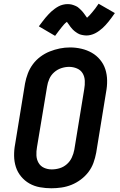

<svg xmlns="http://www.w3.org/2000/svg" viewBox="-20 -1000 640 1028"><path d="M255 8Q224 8 193.5 2.5Q163 -3 137.5 -17.5Q112 -32 93 -55Q74 -78 65 -106Q56 -134 55.5 -165.5Q55 -197 61 -228L114 -553Q119 -580 129 -606.5Q139 -633 156 -656Q173 -679 196.5 -696.5Q220 -714 246.5 -724.5Q273 -735 300 -740.5Q327 -746 355 -746Q386 -746 416 -739Q446 -732 471.5 -717.5Q497 -703 516 -680Q535 -657 544 -629Q553 -601 553.5 -569.5Q554 -538 548 -507L495 -182Q490 -155 480.5 -128.5Q471 -102 453.5 -79Q436 -56 412.5 -38.5Q389 -21 363 -10.5Q337 0 309.5 4Q282 8 255 8ZM257 -93Q279 -93 300 -99.5Q321 -106 338 -121Q355 -136 364.5 -156.5Q374 -177 378 -199L431 -523Q435 -545 434 -567.5Q433 -590 422.5 -607.5Q412 -625 392 -633.5Q372 -642 350 -642Q329 -642 308 -635Q287 -628 270 -613Q253 -598 244 -577.5Q235 -557 232 -536L178 -212Q174 -190 175 -168Q176 -146 186.5 -128Q197 -110 216 -101.5Q235 -93 257 -93ZM275 -808 188 -859Q198 -872 206.5 -883.5Q215 -895 223 -904.5Q231 -914 239 -922.5Q247 -931 254.5 -938Q262 -945 273 -953Q284 -961 294.5 -966.5Q305 -972 317.5 -975Q330 -978 341 -978Q347 -978 353 -977.5Q359 -977 364.5 -975.5Q370 -974 375.5 -972Q381 -970 386.5 -967.5Q392 -965 395.5 -962.5Q399 -960 404 -955.5Q409 -951 413.5 -946.5Q418 -942 421.5 -938Q425 -934 428 -930Q431 -926 433.5 -922.5Q436 -919 439.5 -914Q443 -909 446 -905Q454 -912 460 -918.5Q466 -925 473.5 -934Q481 -943 490 -954.5Q499 -966 508 -980L595 -930Q586 -917 577.5 -905.5Q569 -894 561 -884Q553 -874 545 -865.5Q537 -857 529.5 -850Q522 -843 511 -835Q500 -827 489 -821.5Q478 -816 466 -813Q454 -810 442 -810Q436 -810 430 -811Q424 -812 418.5 -813Q413 -814 407.5 -816Q402 -818 397 -821Q392 -824 388.5 -826.5Q385 -829 379.5 -833Q374 -837 370 -841.5Q366 -846 362.5 -850Q359 -854 356 -858Q353 -862 350.5 -866Q348 -870 344 -875Q340 -880 338 -883Q330 -877 323.5 -870Q317 -863 310 -854Q303 -845 294 -833.5Q285 -822 275 -808Z"/></svg>

Font: Iosevka Curly Slab Extended
Style: Bold Italic
Weight: 700
Width: 7
Italic angle: -9°
Monospace: yes
Designer: Belleve Invis
Foundry: Belleve Invis
Version: Version 11.0.0; ttfautohint (v1.8.3)